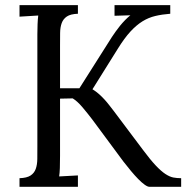

<svg xmlns="http://www.w3.org/2000/svg" viewBox="-20 -720 723 740"><path d="M636.2 -667Q604.5 -664.6 578.6 -658.4Q552.7 -652.3 529.3 -637.9Q505.9 -623.5 482.7 -598.4Q459.5 -573.2 434.1 -532.2L336.4 -376Q350.6 -367.2 361.8 -357.2Q373 -347.2 382.8 -336.4Q392.6 -325.7 401.4 -314.2Q410.2 -302.7 419.4 -291L531.2 -142.1Q559.6 -104 580.1 -82.3Q600.6 -60.5 617.2 -49.6Q633.8 -38.6 647.9 -35.9Q662.1 -33.2 678.2 -33.2V0H556.2Q548.8 0 537.6 -8.1Q526.4 -16.1 512.9 -29.8Q499.5 -43.5 484.6 -61.3Q469.7 -79.1 455.1 -98.1L335.4 -259.8Q316.4 -284.7 297.4 -307.1Q278.3 -329.6 260.3 -340.8L211.4 -339.8V-119.1Q211.4 -91.8 210.7 -72.3Q210 -52.7 208 -40L280.3 -43.9V0H55.2V-33.2Q83.5 -34.2 97.7 -43.5Q111.8 -52.7 117.7 -68.8Q123.5 -85 123.8 -107.2Q124 -129.4 124 -155.8V-587.9Q124 -608.4 124.8 -626.7Q125.5 -645 127.4 -660.2L55.2 -655.8V-700.2H280.3V-667Q252 -666 237.8 -656.5Q223.6 -647 217.8 -630.9Q211.9 -614.7 211.7 -592.8Q211.4 -570.8 211.4 -543.9V-379.9H286.1L411.1 -577.1Q417.5 -586.9 425.5 -598.1Q433.6 -609.4 442.6 -620.6Q451.7 -631.8 461.9 -642.3Q472.2 -652.8 482.4 -661.1L421.4 -659.2V-700.2H636.2Z"/></svg>

Font: Lora
Style: Regular
Weight: 400
Designer: Olga Karpushina, Alexei Vanyashin
Foundry: Cyreal (www.cyreal.org, a@cyreal.org)
Version: Version 1.014